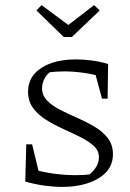

<svg xmlns="http://www.w3.org/2000/svg" viewBox="-20 -726 510 753"><path d="M223 7Q191 7 154.5 2Q118 -3 79 -14L101 -64Q147 -51 191 -45Q235 -39 278 -39Q294 -39 310.5 -40Q327 -41 342 -43L309 -31Q333 -39 350.5 -61.5Q368 -84 368 -109Q368 -135 348 -153.5Q328 -172 296 -188Q264 -204 228.5 -220Q193 -236 161.5 -255.5Q130 -275 110 -302Q90 -329 90 -366Q90 -426 142 -459.5Q194 -493 278 -493Q306 -493 338.5 -489Q371 -485 404 -475L389 -423Q346 -435 307 -440.5Q268 -446 233 -446Q217 -446 201 -445Q185 -444 167 -442L190 -451Q167 -441 156 -420.5Q145 -400 145 -379Q145 -352 165 -331.5Q185 -311 216.5 -295Q248 -279 283.5 -263.5Q319 -248 351 -229Q383 -210 403 -184Q423 -158 423 -121Q423 -61 367 -27Q311 7 223 7ZM79 -14 83 -160H106L141 -15ZM380 -339 343 -476 404 -475 402 -339ZM230 -581 123 -685 143 -706 248 -628 349 -706 371 -685 262 -581Z"/></svg>

Font: Piazzolla Thin ExtraLight
Style: Regular
Weight: 250
Version: Version 2.005